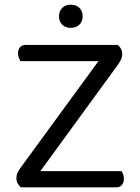

<svg xmlns="http://www.w3.org/2000/svg" viewBox="-20 -800 597 820"><path d="M71 -88 451 -608H483Q502 -592 502 -570Q502 -556 496.5 -545Q491 -534 481 -520L102 0H69Q61 -7 55.5 -17Q50 -27 50 -38Q50 -52 55.5 -63.5Q61 -75 71 -88ZM90 0 93 -69H499Q503 -64 506 -55.5Q509 -47 509 -36Q509 -20 500.5 -10Q492 0 478 0ZM464 -608 462 -539H67Q64 -544 60.5 -553Q57 -562 57 -572Q57 -589 65.5 -598.5Q74 -608 89 -608ZM333 -730Q333 -708 319 -694.5Q305 -681 282 -681Q260 -681 246 -694.5Q232 -708 232 -730Q232 -753 246 -766.5Q260 -780 282 -780Q305 -780 319 -766.5Q333 -753 333 -730Z"/></svg>

Font: Baloo Tammudu 2
Style: Regular
Weight: 400
Designer: Maithili Shingre, Omkar Shende and Ek Type
Foundry: Ek Type
Version: Version 1.700